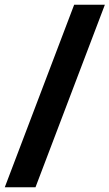

<svg xmlns="http://www.w3.org/2000/svg" viewBox="-33 -731 463 812"><path d="M-12.8 61 280.6 -710.9H410.5L117.1 61Z"/></svg>

Font: Hanuman
Style: Regular
Weight: 400
Designer: Danh Hong
Foundry: Danh Hong
Version: Version 9.000